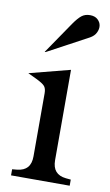

<svg xmlns="http://www.w3.org/2000/svg" viewBox="-83 -763 461 806"><g transform="rotate(10 147.0 -360.0)"><path d="M21 -435 195 -480V-95Q195 -64 209.5 -47.5Q224 -31 253 -28L274 -26V0H24V-26L45 -28Q74 -31 88.5 -47.5Q103 -64 103 -95V-364Q103 -384 94.5 -394Q86 -404 57 -418ZM73 -535H77L250 -628Q268 -638 275.5 -653.5Q283 -669 281 -683.5Q279 -698 267 -709Q255 -720 234 -720Q213 -720 198.5 -708.5Q184 -697 166 -671Z"/></g></svg>

Font: Redaction
Style: Regular
Weight: 400
Designer: Jeremy Mickel / Forest Young
Foundry: MCKL
Version: Version 2.001; Redaction